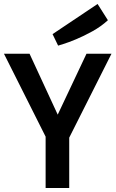

<svg xmlns="http://www.w3.org/2000/svg" viewBox="-20 -948 583 968"><path d="M210 -259 0 -677H129L271 -370L416 -677H542L329 -254V0H210ZM245 -776 472 -928 524 -846Q489 -814 445.5 -790Q402 -766 363.5 -750Q325 -734 299 -726L273 -718Z"/></svg>

Font: Amaranth
Style: Regular
Weight: 400
Designer: Gesine Todt
Foundry: Gesine Todt
Version: Version 1.001